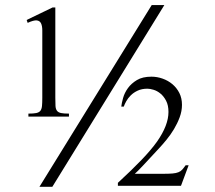

<svg xmlns="http://www.w3.org/2000/svg" viewBox="-20 -721 840 749"><path d="M715.8 -76.2H704.1Q696.8 -65.9 690.9 -59.3Q685.1 -52.7 676 -49.1Q667 -45.4 652.8 -44.2Q638.7 -43 615.2 -43H505.9Q515.6 -51.3 539.1 -76.4Q562.5 -101.6 601.1 -143.1Q614.3 -157.2 629.9 -176.3Q645.5 -195.3 658.7 -217.3Q671.9 -239.3 680.9 -263.4Q689.9 -287.6 689.9 -312Q689.9 -337.9 679.7 -358.2Q669.4 -378.4 652.6 -392.6Q635.7 -406.7 614.3 -414.3Q592.8 -421.9 570.8 -421.9Q536.1 -421.9 514.2 -408.7Q492.2 -395.5 479 -377.2Q465.8 -358.9 460.2 -338.9Q454.6 -318.8 453.1 -305.2H462.9Q465.8 -314 472.4 -325.9Q479 -337.9 490 -348.9Q501 -359.9 517.1 -367.4Q533.2 -375 555.2 -375Q564.9 -375 578.9 -370.8Q592.8 -366.7 605.7 -356.2Q618.7 -345.7 627.9 -328.1Q637.2 -310.5 637.2 -284.2Q637.2 -232.4 592.8 -168.9Q570.3 -137.2 532.5 -97.7Q494.6 -58.1 439.9 -7.8V3.9H686ZM621.1 -701.2H571.8L133.8 7.8H184.1ZM249 -266.1V-277.8Q229 -277.8 218.3 -280Q207.5 -282.2 202.4 -288.8Q197.3 -295.4 196.5 -307.6Q195.8 -319.8 195.8 -339.8V-691.9H185.1L84 -643.1L87.9 -631.8Q111.3 -642.6 123.3 -641.4Q135.3 -640.1 140.1 -629.9Q145 -619.6 145 -602.1Q145 -585 145 -564V-339.8Q145 -319.8 143.8 -307.6Q142.6 -295.4 137.5 -288.8Q132.3 -282.2 121.3 -280Q110.4 -277.8 90.8 -277.8V-266.1Z"/></svg>

Font: Galatia SIL
Style: Regular
Weight: 400
Designer: Development by SIL's NRSI team
Version: Version 2.1